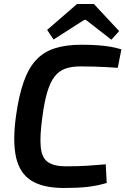

<svg xmlns="http://www.w3.org/2000/svg" viewBox="-20 -925 625 957"><path d="M385 -702Q432 -702 466 -699.5Q500 -697 528 -692.5Q556 -688 585 -679L567 -587Q536 -589 509 -590.5Q482 -592 452 -593Q422 -594 381 -594Q337 -594 306 -583Q275 -572 253 -544.5Q231 -517 216 -467.5Q201 -418 191 -341Q178 -246 183 -193Q188 -140 217 -118.5Q246 -97 303 -96Q371 -96 416.5 -99Q462 -102 507 -106L512 -13Q465 1 416.5 6.5Q368 12 299 12Q195 12 136.5 -24.5Q78 -61 60 -141Q42 -221 60 -349Q74 -449 98 -517Q122 -585 159.5 -625.5Q197 -666 252.5 -684Q308 -702 385 -702ZM448 -905 574 -770 535 -727 408 -826H400L247 -728L215 -776L364 -905Z"/></svg>

Font: Exo 2 SemiBold
Style: Italic
Weight: 600
Italic angle: -8°
Designer: Natanael Gama
Foundry: Natanael Gama
Version: Version 2.010